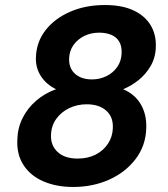

<svg xmlns="http://www.w3.org/2000/svg" viewBox="-20 -732 669 764"><path d="M271 12Q205 12 153.5 -10Q102 -32 74 -74.5Q46 -117 49 -176Q50 -222 69.5 -261.5Q89 -301 123.5 -331Q158 -361 203 -377Q164 -396 142.5 -429.5Q121 -463 123 -505Q125 -565 161 -611.5Q197 -658 258.5 -685Q320 -712 397 -712Q466 -712 511.5 -690.5Q557 -669 579.5 -631.5Q602 -594 600 -545Q599 -503 579.5 -469.5Q560 -436 531 -413Q502 -390 470 -377Q517 -357 540.5 -316.5Q564 -276 562 -222Q560 -152 519.5 -99Q479 -46 414 -17Q349 12 271 12ZM289 -101Q329 -101 360 -116.5Q391 -132 409.5 -160Q428 -188 429 -222Q431 -267 402.5 -292Q374 -317 325 -317Q287 -317 255 -301.5Q223 -286 203.5 -258.5Q184 -231 183 -195Q181 -154 209 -127.5Q237 -101 289 -101ZM346 -416Q377 -416 403.5 -429Q430 -442 446.5 -465.5Q463 -489 464 -521Q465 -549 454 -567Q443 -585 422.5 -593.5Q402 -602 375 -602Q342 -602 315.5 -589Q289 -576 272.5 -553Q256 -530 255 -499Q254 -460 279 -438Q304 -416 346 -416Z"/></svg>

Font: DM Sans 16pt
Style: Bold Italic
Weight: 700
Italic angle: -10°
Version: Version 4.004;gftools[0.9.30]